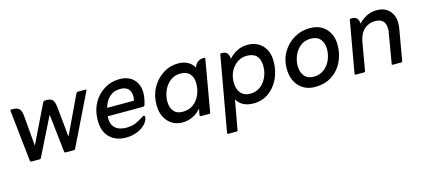

<svg xmlns="http://www.w3.org/2000/svg" viewBox="-48 -745 2822 1273"><g transform="rotate(-15 1363.5 -108.5)"><path d="M138 -96 266 -359Q270 -368 280 -368H290Q319 -368 331.5 -355Q344 -342 348 -306L369 -96L493 -357Q497 -368 510 -368H558Q568 -368 563 -360L391 -8Q388 0 379 0H325Q317 0 315 -8L286 -269L156 -8Q153 0 145 0H91Q82 0 80 -8L42 -360Q42 -368 49 -368H59Q88 -368 102.5 -355Q117 -342 120 -306Z M655 -159Q651 -106 678 -80Q705 -54 754 -54Q795 -54 821.5 -66Q848 -78 871 -93Q875 -96 879 -98.5Q883 -101 886 -101Q894 -101 894 -92Q894 -69 873.5 -45.5Q853 -22 817.5 -6.5Q782 9 736 9Q669 9 626 -32Q583 -73 584 -154Q585 -219 613.5 -269.5Q642 -320 689.5 -348.5Q737 -377 793 -377Q855 -377 889.5 -341.5Q924 -306 924 -249Q923 -227 920 -209.5Q917 -192 911 -171Q908 -159 895 -159ZM666 -214H850Q852 -222 852.5 -228.5Q853 -235 854 -239Q854 -313 781 -313Q738 -313 708.5 -287Q679 -261 666 -214Z M1253 -52Q1227 -21 1193.5 -6Q1160 9 1124 9Q1063 9 1025 -34.5Q987 -78 987 -148Q987 -213 1015.5 -264.5Q1044 -316 1091.5 -346.5Q1139 -377 1194 -377Q1235 -377 1263 -361Q1291 -345 1304 -319Q1313 -345 1329.5 -356.5Q1346 -368 1368 -368H1373Q1380 -368 1379 -360L1318 -9Q1317 0 1308 0H1252Q1244 0 1245 -9ZM1062 -152Q1062 -110 1082.5 -84.5Q1103 -59 1143 -59Q1189 -59 1219 -82.5Q1249 -106 1264 -142.5Q1279 -179 1279 -218Q1279 -259 1257.5 -283.5Q1236 -308 1194 -308Q1152 -308 1122.5 -284.5Q1093 -261 1077.5 -225Q1062 -189 1062 -152Z M1499 -49 1463 151Q1463 160 1454 160H1398Q1390 160 1391 151L1482 -360Q1482 -368 1491 -368H1496Q1522 -368 1532 -352.5Q1542 -337 1543 -316Q1565 -342 1598.5 -359.5Q1632 -377 1672 -377Q1735 -377 1773.5 -336.5Q1812 -296 1812 -228Q1812 -161 1786 -107Q1760 -53 1715 -22Q1670 9 1613 9Q1532 9 1499 -49ZM1609 -59Q1647 -59 1676 -80Q1705 -101 1721.5 -136.5Q1738 -172 1738 -213Q1738 -308 1648 -308Q1612 -308 1583 -288Q1554 -268 1537 -234.5Q1520 -201 1520 -159Q1520 -113 1543 -86Q1566 -59 1609 -59Z M1883 -158Q1883 -220 1912.5 -269.5Q1942 -319 1991.5 -348Q2041 -377 2099 -377Q2169 -377 2209.5 -334Q2250 -291 2250 -222Q2250 -160 2224.5 -107Q2199 -54 2150.5 -22.5Q2102 9 2034 9Q1966 9 1924.5 -36.5Q1883 -82 1883 -158ZM1958 -156Q1958 -112 1980 -85.5Q2002 -59 2044 -59Q2086 -59 2115.5 -82Q2145 -105 2160 -140.5Q2175 -176 2175 -214Q2174 -258 2152 -283Q2130 -308 2087 -308Q2046 -308 2017 -285Q1988 -262 1973 -227Q1958 -192 1958 -156Z M2433 -318Q2453 -341 2485.5 -359Q2518 -377 2560 -377Q2614 -377 2645 -343.5Q2676 -310 2676 -261Q2676 -250 2675 -238Q2674 -226 2672 -216L2636 -9Q2635 0 2626 0H2570Q2561 0 2564 -9L2597 -204Q2599 -212 2600 -221.5Q2601 -231 2601 -238Q2601 -310 2530 -310Q2487 -310 2455.5 -282.5Q2424 -255 2414 -199L2381 -9Q2381 0 2372 0H2315Q2308 0 2309 -9L2371 -360Q2372 -368 2380 -368H2385Q2433 -368 2433 -318Z"/></g></svg>

Font: Zain
Style: Italic
Weight: 400
Italic angle: -10°
Designer: Zain,Boutros
Foundry: Mobile Telecommunications Company (Zain), 2024
Version: Version 1.51; ttfautohint (v1.8.4)